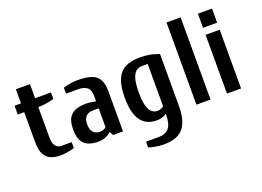

<svg xmlns="http://www.w3.org/2000/svg" viewBox="-126 -1013 2092 1536"><g transform="rotate(-20 920.0 -245.0)"><path d="M230 10Q188 10 152.4 -3.5Q116.8 -17 95.9 -53.5Q75 -90 75 -160V-415H20V-490H75V-610H195V-490H330V-435Q307.5 -428 272.8 -421.5Q238 -415 200 -415H195V-160Q195 -120 205 -98.3Q215 -76.6 230 -68.3Q245 -60 260 -60H350V-10Q337.8 -5 316.9 -0.5Q296 4 273 7Q250 10 230 10Z M550 10Q508 10 472.5 -3Q437 -16 416 -50.5Q395 -85 395 -150Q395 -215 416.5 -249.5Q438 -284 475.5 -297Q513 -310 560 -310Q583 -310 604.5 -307Q626 -304 645 -300V-340Q645 -400 617 -420Q589 -440 540 -440H440V-490Q463 -498 496.5 -504Q530 -510 560 -510Q628 -510 673.5 -496.5Q719 -483 742 -446.5Q765 -410 765 -340V0H680L665 -30H660Q644 -15 617.5 -2.5Q591 10 550 10ZM590 -60Q609 -60 623.5 -66.5Q638 -73 645 -80V-240H590Q573 -240 555.5 -232Q538 -224 526.5 -204.5Q515 -185 515 -150Q515 -115 526.5 -95.5Q538 -76 555.5 -68Q573 -60 590 -60Z M1040 210Q1003 210 968 203.5Q933 197 910 190V140H1020Q1076 140 1105.5 105.5Q1135 71 1135 -15Q1120 -4 1098 3Q1076 10 1050 10Q995 10 954.5 -15.5Q914 -41 892 -98Q870 -155 870 -250Q870 -345 894 -402Q918 -459 966.5 -484.5Q1015 -510 1090 -510Q1143 -510 1180.5 -502.5Q1218 -495 1255 -480V-40Q1255 50 1231.5 105Q1208 160 1160.5 185Q1113 210 1040 210ZM1080 -60Q1099 -60 1113.5 -66.5Q1128 -73 1135 -80V-440H1090Q1060 -440 1037.5 -424Q1015 -408 1002.5 -366.5Q990 -325 990 -250Q990 -175 1002 -134Q1014 -93 1034.5 -76.5Q1055 -60 1080 -60Z M1390 0V-700H1510V0Z M1650 0V-500H1770V0ZM1650 -560V-680H1770V-560Z"/></g></svg>

Font: Cuprum
Style: Regular
Weight: 400
Designer: Jovanny Lemonad
Foundry: Jovanny Lemonad
Version: Version 3.000